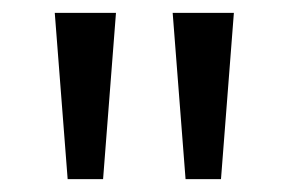

<svg xmlns="http://www.w3.org/2000/svg" viewBox="-20 -734 448 298"><path d="M160 -714 140 -456H85L65 -714ZM343 -714 323 -456H268L248 -714Z"/></svg>

Font: Noto Sans Medefaidrin
Style: Regular
Weight: 400
Designer: Dalton Maag Ltd
Foundry: Dalton Maag Ltd
Version: Version 1.002; ttfautohint (v1.8.4.7-5d5b)